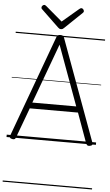

<svg xmlns="http://www.w3.org/2000/svg" viewBox="-86 -1181 923 1607"><g transform="rotate(5 375.5 -377.0)"><path d="M50 13Q34 10 30 3Q26 -4 30 -16L342 -867Q346 -880 353.5 -885Q361 -890 375 -890Q390 -890 397 -885Q404 -880 408 -867L720 -16Q725 -4 720.5 3Q716 10 700 13Q686 15 679.5 10.5Q673 6 667 -10L578 -256H173L82 -10Q77 6 70.5 10.5Q64 15 50 13ZM190 -306H559L375 -809ZM531 -1129Q539 -1129 546 -1121.5Q553 -1114 553 -1105Q553 -1103 552.5 -1100Q552 -1097 548 -1093L400 -951Q395 -946 389.5 -942.5Q384 -939 375 -939Q366 -939 361 -942.5Q356 -946 350 -951L202 -1093Q198 -1097 197.5 -1100.5Q197 -1104 197 -1106Q197 -1115 204.5 -1122Q212 -1129 219 -1129Q224 -1129 228 -1126.5Q232 -1124 236 -1121L375 -1003L514 -1121Q519 -1124 522.5 -1126.5Q526 -1129 531 -1129ZM0 365H751V375H0ZM0 -20H751V0H0ZM0 -505H751V-500H0ZM0 -885H751V-875H0Z"/></g></svg>

Font: Playwrite AT Guides
Style: Regular
Weight: 400
Designer: Veronika Burian, José Scaglione
Foundry: TypeTogether
Version: Version 1.003